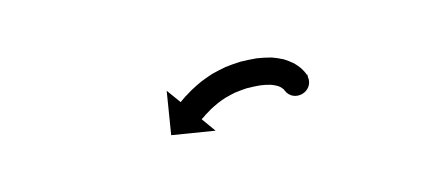

<svg xmlns="http://www.w3.org/2000/svg" viewBox="-25 -273 328 141"><g transform="rotate(-10 139.0 -202.5)"><path d="M202.6 -205.8C202.5 -206.3 202.5 -206.8 202.5 -207.3L182.5 -206.7C182.5 -206 182.6 -205.2 182.6 -204.5C182.6 -204.5 182.6 -204.3 182.6 -204.2C182.6 -204.1 182.7 -203.9 182.7 -203.9C182.8 -202.9 182.9 -201.9 183.2 -200.9C184.6 -195.1 190.6 -194.1 195.6 -195.9C200.5 -197.7 204.5 -202.3 201.9 -207.7C201.8 -207.9 201.7 -208.1 201.6 -208.3C201.6 -208.3 201.5 -208.4 201.4 -208.6C201.4 -208.7 201.3 -208.9 201.3 -208.9C200.6 -210.1 199.8 -211.3 198.9 -212.5C198.9 -212.5 198.8 -212.6 198.7 -212.7C198.6 -212.9 198.5 -213 198.5 -213C197.2 -214.5 195.8 -215.8 194.3 -217.1C194.3 -217.1 194.2 -217.2 194 -217.3C193.9 -217.4 193.7 -217.5 193.7 -217.5C191.8 -218.9 189.7 -220.1 187.6 -221.2C187.6 -221.2 187.5 -221.3 187.3 -221.4C187.1 -221.4 186.9 -221.5 186.9 -221.5C184.3 -222.6 181.5 -223.5 178.8 -224.2C178.8 -224.2 178.6 -224.2 178.4 -224.2C178.3 -224.3 178.1 -224.3 178.1 -224.3C174.7 -224.9 171.3 -225.3 167.9 -225.5C167.9 -225.5 167.8 -225.5 167.7 -225.5C167.5 -225.5 167.4 -225.5 167.4 -225.5C163.4 -225.5 159.4 -225.4 155.4 -225.1C155.4 -225.1 155.3 -225 155.2 -225C155.1 -225 155 -225 155 -225C151.2 -224.5 147.5 -223.9 143.9 -223.1C143.9 -223.1 143.8 -223 143.7 -223C143.5 -223 143.4 -222.9 143.4 -222.9C140.1 -222 136.8 -221 133.5 -219.8C133.5 -219.8 133.4 -219.7 133.3 -219.7C133.2 -219.6 133.1 -219.6 133.1 -219.6C130.3 -218.4 127.4 -217 124.6 -215.6C124.6 -215.6 124.6 -215.6 124.5 -215.5C124.4 -215.5 124.3 -215.4 124.3 -215.4C122 -214.1 119.7 -212.7 117.4 -211.2C117.4 -211.2 117.3 -211.2 117.3 -211.1C117.2 -211.1 117.2 -211.1 117.2 -211.1C115.4 -209.8 113.7 -208.6 112 -207.3C112 -207.3 111.9 -207.3 111.9 -207.2C111.8 -207.2 111.8 -207.2 111.8 -207.2C110.7 -206.3 109.6 -205.4 108.5 -204.5C108.5 -204.5 108.5 -204.5 108.5 -204.5C108.5 -204.5 108.5 -204.5 108.5 -204.5C108.1 -204.2 107.7 -203.8 107.4 -203.5L98.7 -213.5L96.3 -180.8L129 -178.4L120.4 -188.4C120.8 -188.7 121.1 -189 121.4 -189.3C121.4 -189.3 121.4 -189.2 121.4 -189.2C121.4 -189.2 121.4 -189.2 121.4 -189.2C122.3 -190 123.3 -190.7 124.2 -191.5C124.2 -191.5 124.2 -191.5 124.1 -191.4C124.1 -191.4 124.1 -191.4 124.1 -191.4C125.5 -192.5 127 -193.6 128.5 -194.6C128.5 -194.6 128.5 -194.6 128.4 -194.5C128.4 -194.5 128.3 -194.5 128.3 -194.5C130.2 -195.7 132.2 -196.9 134.2 -198C134.2 -198 134.1 -198 134 -197.9C133.9 -197.9 133.9 -197.9 133.9 -197.9C136.2 -199.1 138.5 -200.2 140.9 -201.2C140.9 -201.2 140.8 -201.1 140.7 -201.1C140.6 -201.1 140.5 -201 140.5 -201C143.2 -202 146 -202.9 148.7 -203.7C148.7 -203.7 148.6 -203.6 148.5 -203.6C148.4 -203.6 148.3 -203.5 148.3 -203.5C151.3 -204.2 154.4 -204.8 157.5 -205.2C157.5 -205.2 157.4 -205.2 157.3 -205.1C157.2 -205.1 157.1 -205.1 157.1 -205.1C160.5 -205.4 163.9 -205.5 167.3 -205.5C167.3 -205.5 167.2 -205.5 167.1 -205.5C166.9 -205.5 166.8 -205.5 166.8 -205.5C169.4 -205.4 172 -205.1 174.5 -204.6C174.5 -204.6 174.4 -204.7 174.2 -204.7C174 -204.7 173.9 -204.8 173.9 -204.8C175.7 -204.3 177.5 -203.8 179.3 -203C179.3 -203 179.1 -203.1 178.9 -203.2C178.8 -203.3 178.6 -203.3 178.6 -203.3C179.8 -202.8 180.9 -202.1 182 -201.3C182 -201.3 181.9 -201.4 181.7 -201.5C181.6 -201.7 181.4 -201.8 181.4 -201.8C182.1 -201.2 182.8 -200.5 183.4 -199.8C183.4 -199.8 183.3 -200 183.2 -200.1C183.1 -200.2 183 -200.4 183 -200.4C183.3 -200 183.6 -199.5 183.9 -199.1C183.9 -199.1 183.8 -199.2 183.7 -199.4C183.6 -199.5 183.5 -199.7 183.5 -199.7C183.7 -199.4 183.8 -199.2 183.9 -198.9C186.5 -193.6 191.9 -192.3 196.3 -193.9C200.7 -195.5 204 -199.9 202.6 -205.7C202.6 -205.9 202.5 -206.1 202.5 -206.3C202.5 -206.3 202.5 -206.2 202.5 -206.1C202.6 -205.9 202.6 -205.8 202.6 -205.8Z"/></g></svg>

Font: FRB American Cursive Just Arrows Ultra
Style: Bold Italic
Weight: 1000
Italic angle: -25°
Version: Version 2.0;Modular Font Editor K font №1